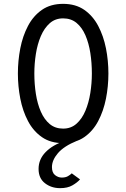

<svg xmlns="http://www.w3.org/2000/svg" viewBox="-20 -732 656 998"><path d="M308 12Q243 12 198 -19.2Q153 -50.5 125.5 -102.8Q98 -155 85.5 -219.2Q73 -283.5 73 -350Q73 -416.5 85.5 -480.8Q98 -545 125.5 -597.2Q153 -649.5 198 -680.8Q243 -712 308 -712Q373 -712 418 -680.8Q463 -649.5 490.5 -597.2Q518 -545 530.8 -480.8Q543.5 -416.5 543.5 -350Q543.5 -283.5 530.8 -219.2Q518 -155 490.5 -102.8Q463 -50.5 418 -19.2Q373 12 308 12ZM308 -63.5Q349 -63.5 377.5 -88.8Q406 -114 423.8 -156Q441.5 -198 449.5 -248.8Q457.5 -299.5 457.5 -350Q457.5 -405.5 449.5 -456.8Q441.5 -508 424 -548.5Q406.5 -589 378 -612.8Q349.5 -636.5 308 -636.5Q267 -636.5 238.5 -611.2Q210 -586 192.2 -544.2Q174.5 -502.5 166.5 -451.8Q158.5 -401 158.5 -350Q158.5 -295 166.5 -243.8Q174.5 -192.5 192.2 -151.8Q210 -111 238.5 -87.2Q267 -63.5 308 -63.5ZM292.5 246Q246.5 246 213.5 220.2Q180.5 194.5 180.5 146Q180.5 96 217.2 58.5Q254 21 317.5 0H380Q312.5 27.5 281.2 64Q250 100.5 250 136.5Q250 165.5 266.2 178.2Q282.5 191 301 191Q320.5 191 333 183.8Q345.5 176.5 353 169L396 200.5Q381.5 217 356.2 231.5Q331 246 292.5 246Z"/></svg>

Font: Overpass Mono
Style: Regular
Weight: 400
Designer: Delve Withrington, Dave Bailey
Foundry: Delve Fonts LLC
Version: Version 4.000